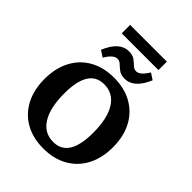

<svg xmlns="http://www.w3.org/2000/svg" viewBox="-213 -843 960 960"><g transform="rotate(45 266.5 -363.0)"><path d="M136.2 -735.4H396V-675.8H136.2ZM265.6 8.8Q191.9 8.8 137.7 -22Q83.5 -52.7 54 -108.9Q24.4 -165 24.4 -241.2Q24.4 -317.9 54 -374.3Q83.5 -430.7 137.9 -461.4Q192.4 -492.2 266.1 -492.2Q340.3 -492.2 394.5 -461.4Q448.7 -430.7 478.5 -374.8Q508.3 -318.8 508.3 -242.2Q508.3 -165.5 478.5 -109.1Q448.7 -52.7 394.3 -22Q339.8 8.8 265.6 8.8ZM278.3 -49.3Q387.2 -49.3 387.2 -223.1Q387.2 -324.7 352.8 -379.4Q318.4 -434.1 254.4 -434.1Q145.5 -434.1 145.5 -260.3Q145.5 -158.7 179.9 -104Q214.4 -49.3 278.3 -49.3ZM154.8 -522.5 121.1 -544.4Q160.2 -638.2 225.1 -638.2Q252.4 -638.2 267.8 -626.7Q283.2 -615.2 294.7 -603.8Q306.2 -592.3 321.8 -592.3Q348.1 -592.3 377.9 -641.1L411.6 -619.1Q372.1 -525.4 307.1 -525.4Q280.3 -525.4 264.9 -536.9Q249.5 -548.3 237.8 -559.8Q226.1 -571.3 210.9 -571.3Q184.1 -571.3 154.8 -522.5Z"/></g></svg>

Font: Markazi Text SemiBold
Style: Regular
Weight: 600
Designer: Borna Izadpanah (Arabic designer), Fiona Ross (Arabic design director) and Florian Runge (Latin designer)
Foundry: Borna Izadpanah and Florian Runge
Version: Version 1.001; ttfautohint (v1.8.3)